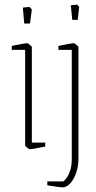

<svg xmlns="http://www.w3.org/2000/svg" viewBox="-20 -637 417 832"><path d="M89 -7V-421H31V-438Q89 -450 98 -450Q100 -450 109 -443Q118 -436 118 -433V-19H176V-2Q118 10 109 10Q107 10 98 3Q89 -4 89 -7ZM79 -604 108 -607 118 -596 110 -535H85ZM287 -614 315 -617 323 -607 317 -551H293ZM185 166V149H253Q257 149 266.5 137Q276 125 283.5 103.5Q291 82 291 53V-421H233V-438Q291 -450 300 -450Q302 -450 311 -443Q320 -436 320 -433V51Q320 83 310 112Q300 141 284 158Q268 175 251 175Q239 175 185 166Z"/></svg>

Font: Grenze Thin
Style: Regular
Weight: 250
Designer: Renata Polastri
Foundry: Omnibus-Type
Version: Version 1.002; ttfautohint (v1.8)